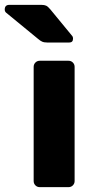

<svg xmlns="http://www.w3.org/2000/svg" viewBox="-80 -770 386 790"><path d="M83.6 0Q73 0 65.8 -7.2Q58.5 -14.5 58.5 -25.1V-494.9Q58.5 -505.5 65.8 -512.8Q73 -520 83.6 -520H201.9Q212.5 -520 219.7 -512.8Q227 -505.5 227 -494.9V-25.1Q227 -14.5 219.7 -7.2Q212.5 0 201.9 0ZM115.1 -595Q101.4 -595 93.3 -598.7Q85.3 -602.4 77.3 -609.4L-55.5 -718.4Q-60.5 -723.5 -60.5 -730.6Q-60.5 -750 -41.5 -750H90.1Q102.6 -750 109.9 -746.6Q117.2 -743.2 127.1 -731.4L215.5 -624Q220.5 -619 220.5 -611Q220.5 -595 204.5 -595Z"/></svg>

Font: Rubik Light
Style: Regular
Weight: 300
Designer: Hubert and Fischer
Foundry: Hubert and Fischer
Version: Version 2.300;gftools[0.9.30]